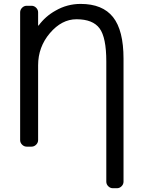

<svg xmlns="http://www.w3.org/2000/svg" viewBox="-20 -785 738 1001"><path d="M85 -720.7Q85 -734.4 95.2 -744.6Q105.5 -754.9 119.1 -754.9H144.5Q158.2 -754.9 168.5 -744.6Q178.7 -734.4 178.7 -720.7V-652.3Q178.7 -651.4 179.7 -651.4Q180.7 -651.4 181.6 -652.3Q216.8 -700.2 269.5 -729.5Q330.1 -764.6 400.4 -764.6Q514.6 -764.6 569.3 -695.8Q624 -627 624 -478.5V162.1Q624 175.8 613.8 186Q603.5 196.3 589.8 196.3H568.4Q554.7 196.3 544.4 186Q534.2 175.8 534.2 162.1V-464.8Q534.2 -589.8 499 -637.2Q463.9 -684.6 378.9 -684.6Q301.8 -684.6 240.2 -612.3Q178.7 -540 178.7 -444.3V-54.7Q178.7 -41 168.5 -30.8Q158.2 -20.5 144.5 -20.5H119.1Q105.5 -20.5 95.2 -30.8Q85 -41 85 -54.7Z"/></svg>

Font: Gen Jyuu GothicL Regular
Style: Regular
Weight: 400
Designer: [Source Han Sans]
Ryoko NISHIZUKA  (kana & ideographs); Paul D. Hunt (Latin, Greek & Cyrillic); Wenlong ZHANG  (bopomofo
Version: Version 1.002.20150607